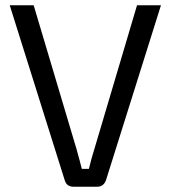

<svg xmlns="http://www.w3.org/2000/svg" viewBox="-20 -710 649 730"><path d="M592 -690 383 -25Q374 0 349 0H260Q233 0 226 -25L17 -690H108L271 -143Q285 -93 291 -68H318Q328 -110 339 -144L501 -690Z"/></svg>

Font: Exo 2
Style: Regular
Weight: 400
Designer: Natanael Gama
Version: Version 1.001;PS 001.001;hotconv 1.0.70;makeotf.lib2.5.58329